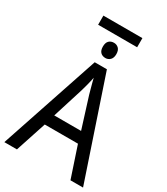

<svg xmlns="http://www.w3.org/2000/svg" viewBox="-238 -1099 1046 1202"><g transform="rotate(30 285.0 -498.0)"><path d="M423 -996V-930H141V-996ZM284 -882Q304 -882 318 -868.5Q332 -855 332 -827Q332 -800 318 -786Q304 -772 284 -772Q262 -772 248.5 -785.5Q235 -799 235 -827Q235 -855 248.5 -868.5Q262 -882 284 -882ZM478 0 404 -222H164L91 0H0L240 -716H328L569 0ZM311 -524Q308 -535 302.5 -555Q297 -575 291.5 -595.5Q286 -616 283 -629Q278 -601 270.5 -573Q263 -545 257 -524L187 -301H381Z"/></g></svg>

Font: Noto Sans SemiCondensed
Style: Regular
Weight: 400
Width: 4
Designer: Monotype Design Team
Foundry: Monotype Imaging Inc.
Version: Version 2.013; ttfautohint (v1.8.4.7-5d5b)